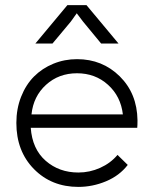

<svg xmlns="http://www.w3.org/2000/svg" viewBox="-20 -713 600 750"><path d="M479 -68.8Q446.8 -26.9 394.3 -4.9Q341.8 17.1 286.1 17.1Q181.2 17.1 112.5 -52.7Q43.9 -122.6 43.9 -232.9Q43.9 -288.1 62.5 -335.2Q81.1 -382.3 113 -414.3Q145 -446.3 188.5 -464.1Q231.9 -481.9 280.8 -481.9Q379.9 -481.9 447.8 -414.8Q515.6 -347.7 517.1 -243.2Q517.1 -222.7 516.1 -213.9H100.1Q106 -130.9 158.4 -85Q210.9 -39.1 286.1 -39.1Q330.6 -39.1 371.3 -57.4Q412.1 -75.7 439 -107.9ZM103 -266.1H460Q451.7 -336.9 401.9 -381.8Q352.1 -426.8 280.8 -426.8Q209.5 -426.8 159.9 -381.8Q110.4 -336.9 103 -266.1ZM118.2 -543 243.2 -692.9H317.9L442.9 -543H375L304.2 -628.9L279.8 -661.1L256.8 -628.9L185.1 -543Z"/></svg>

Font: Kreadon Light
Style: Regular
Weight: 300
Designer: kohakuno
Foundry: StudioGnu
Version: Version 1.000;Glyphs 3.1.2 (3151)